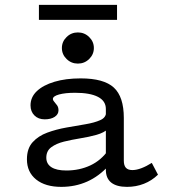

<svg xmlns="http://www.w3.org/2000/svg" viewBox="-20 -743 696 775"><path d="M294.4 -486.3Q267.7 -486.3 248.8 -504.8Q229.8 -523.4 229.8 -549.2Q229.8 -575 248.8 -593.5Q267.7 -612.1 294.4 -612.1Q321 -612.1 339.9 -593.5Q358.9 -575 358.9 -549.2Q358.9 -523.4 339.9 -504.8Q321 -486.3 294.4 -486.3ZM407.3 -206.5V-303.2Q407.3 -335.5 375.4 -352Q343.5 -368.5 283.1 -368.5Q243.5 -368.5 218.5 -361.7Q193.5 -354.8 193.5 -343.5Q193.5 -337.9 199.2 -331.9Q204.8 -325.8 210.5 -317.7Q216.1 -309.7 216.1 -297.6Q216.1 -281.5 200.8 -271.4Q185.5 -261.3 160.5 -261.3Q134.7 -261.3 119 -277Q103.2 -292.7 103.2 -317.7Q103.2 -350.8 128.6 -375Q154 -399.2 199.6 -412.9Q245.2 -426.6 305.6 -426.6Q399.2 -426.6 439.5 -389.5Q479.8 -352.4 479.8 -266.9V-206.5ZM227.4 11.3Q162.9 11.3 125.8 -18.5Q88.7 -48.4 88.7 -100Q88.7 -143.5 111.7 -169Q134.7 -194.4 171 -207.7Q207.3 -221 248 -228.2Q288.7 -235.5 325 -241.5Q361.3 -247.6 384.7 -258.1Q408.1 -268.5 408.1 -289.5L416.9 -223.4Q400 -207.3 369.8 -198.8Q339.5 -190.3 304.4 -184.7Q269.4 -179 238.3 -171.4Q207.3 -163.7 187.1 -148.8Q166.9 -133.9 166.9 -106.5Q166.9 -81.5 187.5 -68.1Q208.1 -54.8 247.6 -54.8Q300.8 -54.8 344.8 -75.4Q388.7 -96 417.7 -137.9L418.5 -74.2Q379.8 -31.5 331.9 -10.1Q283.9 11.3 227.4 11.3ZM479.8 -94.4Q479.8 -75 488.3 -65.7Q496.8 -56.5 514.5 -56.5Q530.6 -56.5 550.8 -64.1Q571 -71.8 592.7 -85.5L617.7 -37.9Q592.7 -13.7 560.9 -1.2Q529 11.3 492.7 11.3Q450.8 11.3 429 -6Q407.3 -23.4 407.3 -57.3V-206.5H479.8ZM137.1 -662.9V-723.4H452.4V-662.9Z"/></svg>

Font: Playfair 5pt SemiExpanded Light
Style: Regular
Weight: 300
Width: 6
Designer: Claus Eggers Sørensen
Foundry: Claus Eggers Sørensen
Version: Version 2.203